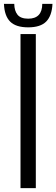

<svg xmlns="http://www.w3.org/2000/svg" viewBox="-46 -977 292 997"><path d="M60.5 0V-800H140V0ZM100.5 -835Q36.5 -835 6.8 -864.8Q-23 -894.5 -25.5 -957H28Q28.5 -921 45 -900.5Q61.5 -880 100.5 -880Q173 -880 173.5 -957H226.5Q223.5 -895 193.8 -865Q164 -835 100.5 -835Z"/></svg>

Font: Big Shoulders Stencil Text
Style: Regular
Weight: 400
Designer: Patric King
Foundry: XO Type Co
Version: Version 1.000